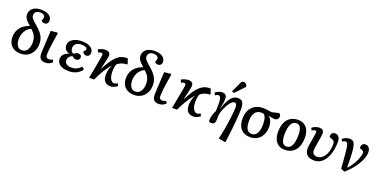

<svg xmlns="http://www.w3.org/2000/svg" viewBox="-15 -1864 6257 3154"><g transform="rotate(20 3113.5 -287.5)"><path d="M251 14Q183 14 134 -12.5Q85 -39 59.5 -86.5Q34 -134 34 -195Q34 -263 58 -315.5Q82 -368 128 -405.5Q174 -443 240 -465Q199 -502 175.5 -528.5Q152 -555 142 -579Q132 -603 132 -631Q132 -677 156.5 -711Q181 -745 225.5 -763.5Q270 -782 330 -782Q387 -782 428.5 -766.5Q470 -751 493 -722.5Q516 -694 516 -656Q516 -637 508.5 -621.5Q501 -606 486.5 -597Q472 -588 451 -588Q433 -588 418.5 -595Q404 -602 393 -615Q402 -637 406.5 -651.5Q411 -666 411 -676Q411 -694 401 -706.5Q391 -719 372 -726Q353 -733 325 -733Q297 -733 275 -723.5Q253 -714 241 -695.5Q229 -677 229 -651Q229 -636 233 -623.5Q237 -611 248.5 -596Q260 -581 281 -561.5Q302 -542 336 -513Q393 -465 427 -422.5Q461 -380 476 -336Q491 -292 491 -238Q491 -185 474 -139Q457 -93 425.5 -58.5Q394 -24 349.5 -5Q305 14 251 14ZM253 -46Q293 -46 320.5 -68.5Q348 -91 363.5 -131Q379 -171 379 -226Q379 -269 368.5 -304Q358 -339 336 -369.5Q314 -400 279 -430Q250 -419 225 -396.5Q200 -374 181.5 -344.5Q163 -315 152.5 -279Q142 -243 142 -202Q142 -155 155 -119.5Q168 -84 192.5 -65Q217 -46 253 -46Z M679 14Q650 14 629.5 5.5Q609 -3 596 -18Q583 -33 577 -54Q571 -75 571 -100Q571 -106 571 -114Q571 -122 571.5 -132Q572 -142 572.5 -154.5Q573 -167 573.5 -181.5Q574 -196 575 -213.5Q576 -231 577 -251Q578 -271 579 -293Q580 -315 581.5 -339.5Q583 -364 584.5 -391Q586 -418 587.5 -447.5Q589 -477 591 -508L701 -518L714 -511Q705 -455 697.5 -405Q690 -355 683.5 -312Q677 -269 673.5 -233Q670 -197 668 -169.5Q666 -142 666 -123Q666 -102 671 -87.5Q676 -73 688.5 -66Q701 -59 721 -59Q739 -59 754 -63Q769 -67 786 -76L805 -34Q785 -18 765.5 -7Q746 4 725 9Q704 14 679 14Z M1099 14Q1030 14 982 -3Q934 -20 909.5 -52Q885 -84 885 -129Q885 -160 899.5 -185.5Q914 -211 940.5 -229.5Q967 -248 1003 -257V-259Q972 -270 951.5 -285.5Q931 -301 921 -322.5Q911 -344 911 -372Q911 -417 939.5 -451Q968 -485 1018 -504Q1068 -523 1133 -523Q1197 -523 1243 -507Q1289 -491 1314 -462Q1339 -433 1339 -394Q1339 -364 1322 -344.5Q1305 -325 1275 -325Q1260 -325 1247.5 -330.5Q1235 -336 1225 -346Q1215 -356 1209 -368Q1229 -391 1236.5 -402Q1244 -413 1244 -424Q1244 -444 1216.5 -456.5Q1189 -469 1143 -469Q1105 -469 1076 -456Q1047 -443 1031.5 -420Q1016 -397 1016 -365Q1016 -334 1031 -311.5Q1046 -289 1072 -281Q1087 -295 1106.5 -305Q1126 -315 1143 -315Q1171 -315 1187.5 -301.5Q1204 -288 1204 -265Q1204 -240 1186.5 -223Q1169 -206 1143 -206Q1124 -206 1105.5 -215Q1087 -224 1071 -239Q1038 -229 1016.5 -202.5Q995 -176 995 -143Q995 -117 1009 -97.5Q1023 -78 1049 -67Q1075 -56 1111 -56Q1163 -56 1204 -74.5Q1245 -93 1283 -133L1320 -94Q1295 -59 1260.5 -35Q1226 -11 1185.5 1.5Q1145 14 1099 14Z M1823 14Q1778 14 1747.5 -4Q1717 -22 1701.5 -57.5Q1686 -93 1687 -146Q1687 -174 1691.5 -200.5Q1696 -227 1706 -256Q1716 -285 1731 -317Q1700 -283 1673 -246Q1646 -209 1621.5 -169Q1597 -129 1575.5 -87Q1554 -45 1534 0H1446Q1462 -79 1474 -143Q1486 -207 1495 -256Q1504 -305 1510 -339.5Q1516 -374 1519.5 -394Q1523 -414 1523 -419Q1523 -438 1517 -446.5Q1511 -455 1497 -455Q1486 -455 1471 -451Q1456 -447 1441 -439L1423 -488Q1448 -502 1482.5 -512.5Q1517 -523 1547 -523Q1587 -523 1609 -504Q1631 -485 1630 -448Q1630 -434 1623.5 -401.5Q1617 -369 1605 -318.5Q1593 -268 1576 -201L1578 -200Q1626 -291 1667.5 -353Q1709 -415 1750 -451.5Q1791 -488 1836 -503.5Q1881 -519 1935 -517L1964 -430L1959 -418Q1926 -418 1897 -411Q1868 -404 1842.5 -391.5Q1817 -379 1794 -361Q1785 -343 1780.5 -323.5Q1776 -304 1773.5 -279.5Q1771 -255 1771 -224Q1770 -176 1781.5 -137Q1793 -98 1814 -75.5Q1835 -53 1863 -53Q1876 -53 1891 -60Q1906 -67 1918 -76L1940 -34Q1924 -20 1904 -9.5Q1884 1 1863.5 7.5Q1843 14 1823 14Z M2234 14Q2166 14 2117 -12.5Q2068 -39 2042.5 -86.5Q2017 -134 2017 -195Q2017 -263 2041 -315.5Q2065 -368 2111 -405.5Q2157 -443 2223 -465Q2182 -502 2158.5 -528.5Q2135 -555 2125 -579Q2115 -603 2115 -631Q2115 -677 2139.5 -711Q2164 -745 2208.5 -763.5Q2253 -782 2313 -782Q2370 -782 2411.5 -766.5Q2453 -751 2476 -722.5Q2499 -694 2499 -656Q2499 -637 2491.5 -621.5Q2484 -606 2469.5 -597Q2455 -588 2434 -588Q2416 -588 2401.5 -595Q2387 -602 2376 -615Q2385 -637 2389.5 -651.5Q2394 -666 2394 -676Q2394 -694 2384 -706.5Q2374 -719 2355 -726Q2336 -733 2308 -733Q2280 -733 2258 -723.5Q2236 -714 2224 -695.5Q2212 -677 2212 -651Q2212 -636 2216 -623.5Q2220 -611 2231.5 -596Q2243 -581 2264 -561.5Q2285 -542 2319 -513Q2376 -465 2410 -422.5Q2444 -380 2459 -336Q2474 -292 2474 -238Q2474 -185 2457 -139Q2440 -93 2408.5 -58.5Q2377 -24 2332.5 -5Q2288 14 2234 14ZM2236 -46Q2276 -46 2303.5 -68.5Q2331 -91 2346.5 -131Q2362 -171 2362 -226Q2362 -269 2351.5 -304Q2341 -339 2319 -369.5Q2297 -400 2262 -430Q2233 -419 2208 -396.5Q2183 -374 2164.5 -344.5Q2146 -315 2135.5 -279Q2125 -243 2125 -202Q2125 -155 2138 -119.5Q2151 -84 2175.5 -65Q2200 -46 2236 -46Z M2662 14Q2633 14 2612.5 5.5Q2592 -3 2579 -18Q2566 -33 2560 -54Q2554 -75 2554 -100Q2554 -106 2554 -114Q2554 -122 2554.5 -132Q2555 -142 2555.5 -154.5Q2556 -167 2556.5 -181.5Q2557 -196 2558 -213.5Q2559 -231 2560 -251Q2561 -271 2562 -293Q2563 -315 2564.5 -339.5Q2566 -364 2567.5 -391Q2569 -418 2570.5 -447.5Q2572 -477 2574 -508L2684 -518L2697 -511Q2688 -455 2680.5 -405Q2673 -355 2666.5 -312Q2660 -269 2656.5 -233Q2653 -197 2651 -169.5Q2649 -142 2649 -123Q2649 -102 2654 -87.5Q2659 -73 2671.5 -66Q2684 -59 2704 -59Q2722 -59 2737 -63Q2752 -67 2769 -76L2788 -34Q2768 -18 2748.5 -7Q2729 4 2708 9Q2687 14 2662 14Z M3273 14Q3228 14 3197.5 -4Q3167 -22 3151.5 -57.5Q3136 -93 3137 -146Q3137 -174 3141.5 -200.5Q3146 -227 3156 -256Q3166 -285 3181 -317Q3150 -283 3123 -246Q3096 -209 3071.5 -169Q3047 -129 3025.5 -87Q3004 -45 2984 0H2896Q2912 -79 2924 -143Q2936 -207 2945 -256Q2954 -305 2960 -339.5Q2966 -374 2969.5 -394Q2973 -414 2973 -419Q2973 -438 2967 -446.5Q2961 -455 2947 -455Q2936 -455 2921 -451Q2906 -447 2891 -439L2873 -488Q2898 -502 2932.5 -512.5Q2967 -523 2997 -523Q3037 -523 3059 -504Q3081 -485 3080 -448Q3080 -434 3073.5 -401.5Q3067 -369 3055 -318.5Q3043 -268 3026 -201L3028 -200Q3076 -291 3117.5 -353Q3159 -415 3200 -451.5Q3241 -488 3286 -503.5Q3331 -519 3385 -517L3414 -430L3409 -418Q3376 -418 3347 -411Q3318 -404 3292.5 -391.5Q3267 -379 3244 -361Q3235 -343 3230.5 -323.5Q3226 -304 3223.5 -279.5Q3221 -255 3221 -224Q3220 -176 3231.5 -137Q3243 -98 3264 -75.5Q3285 -53 3313 -53Q3326 -53 3341 -60Q3356 -67 3368 -76L3390 -34Q3374 -20 3354 -9.5Q3334 1 3313.5 7.5Q3293 14 3273 14Z M3902 230 3789 210Q3799 172 3809 124Q3819 76 3828.5 21.5Q3838 -33 3846 -88Q3854 -143 3860.5 -194.5Q3867 -246 3870.5 -289Q3874 -332 3874 -362Q3874 -401 3863.5 -418.5Q3853 -436 3828 -436Q3813 -436 3795.5 -423.5Q3778 -411 3760 -389Q3742 -367 3725 -338Q3708 -309 3693.5 -276.5Q3679 -244 3669 -210Q3659 -176 3654 -144Q3655 -107 3654 -78Q3653 -49 3647.5 -28Q3642 -7 3628 3.5Q3614 14 3588 14Q3572 14 3558 9.5Q3544 5 3541 -1Q3541 -37 3546.5 -70.5Q3552 -104 3563 -135Q3574 -166 3590 -194Q3591 -214 3592 -232Q3593 -250 3593 -265.5Q3593 -281 3593.5 -296Q3594 -311 3594 -326Q3593 -371 3587.5 -400Q3582 -429 3571.5 -443Q3561 -457 3543 -457Q3531 -457 3517 -451.5Q3503 -446 3488 -435L3467 -475Q3484 -490 3504 -500.5Q3524 -511 3544.5 -517Q3565 -523 3584 -523Q3611 -523 3629.5 -514.5Q3648 -506 3658 -487.5Q3668 -469 3668 -440Q3668 -425 3666.5 -406.5Q3665 -388 3661.5 -364.5Q3658 -341 3653 -312.5Q3648 -284 3641 -251L3643 -250Q3672 -345 3704 -405Q3736 -465 3774.5 -494Q3813 -523 3861 -523Q3899 -523 3922.5 -508.5Q3946 -494 3957.5 -461Q3969 -428 3969 -374Q3969 -337 3965.5 -280.5Q3962 -224 3956.5 -157.5Q3951 -91 3943.5 -21Q3936 49 3928.5 112.5Q3921 176 3913 225ZM3765 -576 3730 -594 3806 -759Q3817 -784 3829 -794.5Q3841 -805 3860 -805Q3882 -805 3896.5 -792Q3911 -779 3921 -753V-739Z M4265 14Q4212 14 4170.5 -3Q4129 -20 4100.5 -52Q4072 -84 4057.5 -130Q4043 -176 4044 -236Q4044 -297 4062 -347Q4080 -397 4113.5 -433.5Q4147 -470 4195.5 -490Q4244 -510 4306 -510Q4319 -510 4336.5 -508.5Q4354 -507 4374.5 -505Q4395 -503 4416.5 -499.5Q4438 -496 4459 -493L4580 -523Q4597 -510 4603.5 -497.5Q4610 -485 4610 -471Q4610 -453 4602 -438Q4594 -423 4579 -413.5Q4564 -404 4542 -404Q4530 -404 4514 -406Q4498 -408 4477.5 -412Q4457 -416 4432 -421V-419Q4453 -407 4469 -381Q4485 -355 4494 -321Q4503 -287 4502 -249Q4502 -193 4486 -145.5Q4470 -98 4439 -62Q4408 -26 4364 -6Q4320 14 4265 14ZM4270 -45Q4309 -45 4336.5 -68Q4364 -91 4379 -136Q4394 -181 4394 -247Q4394 -292 4389 -326.5Q4384 -361 4374 -384.5Q4364 -408 4348 -423Q4335 -426 4322.5 -427.5Q4310 -429 4300 -429Q4255 -429 4223 -406Q4191 -383 4174 -339.5Q4157 -296 4157 -234Q4156 -170 4169 -128Q4182 -86 4207.5 -65.5Q4233 -45 4270 -45Z M4866 14Q4803 14 4758.5 -15.5Q4714 -45 4690.5 -99.5Q4667 -154 4667 -229Q4667 -318 4695 -384.5Q4723 -451 4778 -487.5Q4833 -524 4913 -524Q4978 -524 5023 -494.5Q5068 -465 5091.5 -411Q5115 -357 5115 -281Q5115 -215 5099 -160.5Q5083 -106 5051.5 -67Q5020 -28 4973.5 -7Q4927 14 4866 14ZM4877 -46Q4919 -46 4946 -74.5Q4973 -103 4987 -158.5Q5001 -214 5001 -294Q5001 -350 4990 -387.5Q4979 -425 4958 -444Q4937 -463 4905 -463Q4875 -463 4852 -448Q4829 -433 4813.5 -402.5Q4798 -372 4789.5 -326.5Q4781 -281 4781 -220Q4781 -162 4791.5 -123.5Q4802 -85 4824 -65.5Q4846 -46 4877 -46Z M5386 14Q5327 14 5289.5 -4Q5252 -22 5234 -56Q5216 -90 5216 -138Q5216 -154 5220 -185.5Q5224 -217 5230.5 -255.5Q5237 -294 5243.5 -331.5Q5250 -369 5254 -396.5Q5258 -424 5258 -431Q5258 -445 5251.5 -451Q5245 -457 5231 -457Q5221 -457 5207 -451Q5193 -445 5178 -435L5157 -475Q5174 -489 5195.5 -500Q5217 -511 5240 -517Q5263 -523 5282 -523Q5311 -523 5329 -514.5Q5347 -506 5356 -489.5Q5365 -473 5365 -450Q5365 -433 5360.5 -403.5Q5356 -374 5350 -338Q5344 -302 5337.5 -265Q5331 -228 5326.5 -196Q5322 -164 5322 -143Q5322 -103 5344.5 -81.5Q5367 -60 5411 -60Q5441 -60 5468 -74Q5495 -88 5517 -113Q5539 -138 5555 -172Q5571 -206 5579.5 -248Q5588 -290 5588 -338Q5588 -364 5583 -379.5Q5578 -395 5566 -404Q5554 -413 5531 -421L5493 -434Q5485 -471 5503 -497Q5521 -523 5557 -523Q5585 -523 5605.5 -510Q5626 -497 5637 -470.5Q5648 -444 5648 -403Q5648 -334 5636.5 -271.5Q5625 -209 5603 -157Q5581 -105 5549.5 -66.5Q5518 -28 5476.5 -7Q5435 14 5386 14Z M5914 17 5848 -12Q5846 -46 5844.5 -71.5Q5843 -97 5840.5 -124Q5838 -151 5834.5 -190Q5831 -229 5826 -289Q5819 -358 5811.5 -394Q5804 -430 5793 -443.5Q5782 -457 5765 -457Q5753 -457 5740.5 -452.5Q5728 -448 5710 -436L5689 -476Q5706 -489 5727 -500Q5748 -511 5770 -517Q5792 -523 5812 -523Q5840 -523 5860.5 -514Q5881 -505 5894 -482Q5907 -459 5915 -419Q5923 -379 5927 -317Q5929 -279 5931 -235.5Q5933 -192 5933.5 -147Q5934 -102 5934 -60Q5960 -83 5983.5 -115.5Q6007 -148 6028 -184Q6049 -220 6064 -256Q6079 -292 6088 -323Q6097 -354 6097 -375Q6097 -393 6087.5 -404Q6078 -415 6057 -422L6023 -434Q6017 -474 6035 -498.5Q6053 -523 6088 -523Q6130 -523 6153 -494Q6176 -465 6176 -413Q6176 -352 6143 -277.5Q6110 -203 6051.5 -127Q5993 -51 5914 17Z"/></g></svg>

Font: Literata 18pt Medium
Style: Italic
Weight: 500
Italic angle: -2°
Designer: Latin by Veronika Burian and Jose Scaglione. Greek by Irene Vlachou. Cyrillic by Vera Evstafieva
Foundry: TypeTogether
Version: Version 3.103;gftools[0.9.29]